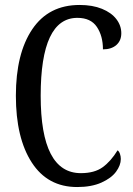

<svg xmlns="http://www.w3.org/2000/svg" viewBox="-20 -744 538 774"><path d="M44 -358Q44 -528 110 -626Q176 -724 301 -724Q353 -724 391 -708.5Q429 -693 449 -667Q469 -641 469 -610Q469 -580 449 -562.5Q429 -545 395 -545Q395 -599 370.5 -635.5Q346 -672 292 -672Q144 -672 144 -358Q144 -46 306 -46Q361 -46 394 -70Q427 -94 454 -138Q460 -134 463.5 -124Q467 -114 467 -103Q467 -78 448 -52Q429 -26 389 -8Q349 10 291 10Q172 10 108 -89Q44 -188 44 -358Z"/></svg>

Font: Noto Serif Cond
Style: Regular
Weight: 400
Width: 3
Designer: Monotype Design Team
Foundry: Monotype Imaging Inc.
Version: Version 1.001